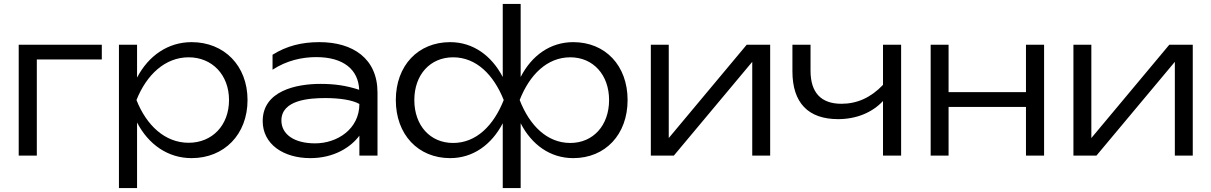

<svg xmlns="http://www.w3.org/2000/svg" viewBox="-20 -790 6152 975"><path d="M75 -563V0H167V-488H497V-563Z M584 165H676V-168C734 -56 833 13 953 13C1118 13 1237 -107 1237 -282C1237 -457 1118 -576 953 -576C833 -576 734 -507 676 -396V-563H584ZM1143 -282C1143 -153 1057 -65 938 -65C818 -65 724 -153 673 -282C724 -410 818 -499 938 -499C1057 -499 1143 -410 1143 -282Z M1805 0H1897V-320C1897 -493 1772 -576 1602 -576C1512 -576 1436 -557 1364 -512V-436C1436 -483 1514 -500 1586 -500C1725 -500 1800 -436 1804 -334C1737 -356 1678 -364 1607 -364C1485 -364 1314 -329 1314 -175C1314 -58 1419 13 1556 13C1676 13 1761 -42 1805 -101ZM1805 -262C1805 -135 1693 -62 1580 -62C1474 -62 1409 -108 1409 -178C1409 -283 1552 -292 1632 -292C1706 -292 1770 -282 1805 -262Z M2624 165V-164C2680 -55 2774 13 2891 13C3054 13 3167 -107 3167 -282C3167 -457 3054 -576 2891 -576C2774 -576 2680 -508 2624 -399V-770H2533V-399C2476 -508 2382 -576 2266 -576C2103 -576 1990 -457 1990 -282C1990 -107 2103 13 2266 13C2382 13 2476 -55 2533 -164V165ZM3073 -282C3073 -153 2992 -64 2876 -64C2758 -64 2669 -153 2619 -282C2669 -410 2758 -499 2876 -499C2992 -499 3073 -410 3073 -282ZM2084 -282C2084 -410 2164 -499 2281 -499C2399 -499 2487 -410 2538 -282C2487 -153 2399 -64 2281 -64C2164 -64 2084 -153 2084 -282Z M3402 0 3800 -476V0H3891V-563H3772L3376 -89V-563H3285V0Z M4556 0V-563H4464V-359C4402 -294 4332 -263 4253 -263C4149 -263 4096 -320 4096 -431V-563H4004V-428C4004 -268 4084 -185 4236 -185C4328 -185 4409 -218 4464 -277V0Z M4706 0H4797V-247H5190V0H5282V-563H5190V-322H4797V-563H4706Z M5548 0 5946 -476V0H6037V-563H5918L5522 -89V-563H5431V0Z"/></svg>

Font: Bounded Light
Style: Regular
Weight: 300
Designer: Vlad Churkin
Version: Version 3.0